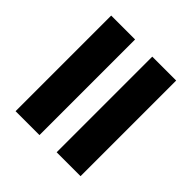

<svg xmlns="http://www.w3.org/2000/svg" viewBox="-63 -618 727 727"><g transform="rotate(-45 300.0 -255.0)"><path d="M44 -301V-429H556V-301ZM44 -81V-209H556V-81Z"/></g></svg>

Font: Chivo Mono Black
Style: Regular
Weight: 900
Designer: Hector Gatti
Foundry: Omnibus-Type
Version: Version 1.008